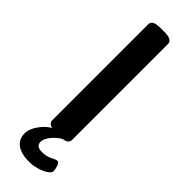

<svg xmlns="http://www.w3.org/2000/svg" viewBox="-297 -713 914 914"><g transform="rotate(45 160.0 -255.5)"><path d="M148 2Q119 2 106.5 -5.5Q94 -13 94 -27V-673Q94 -687 106.5 -694.5Q119 -702 148 -702H173Q202 -702 214.5 -694.5Q227 -687 227 -673V-27Q227 -13 214.5 -5.5Q202 2 173 2ZM154 191Q102 191 73.5 170Q45 149 45 110Q45 78 73.5 40.5Q102 3 152 -17L212 -10Q173 9 150 36Q127 63 127 85Q127 115 166 115Q197 115 218 103.5Q239 92 248 92Q258 92 264 109.5Q270 127 270 140Q270 151 253 163Q236 175 209 183Q182 191 154 191Z"/></g></svg>

Font: Asap Expanded SemiBold
Style: Regular
Weight: 600
Width: 7
Designer: Pablo Cosgaya
Foundry: Omnibus-Type
Version: Version 3.001; ttfautohint (v1.8.4.7-5d5b)